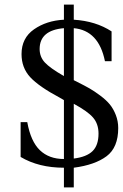

<svg xmlns="http://www.w3.org/2000/svg" viewBox="-20 -725 536 838"><path d="M302 -602V-375L318 -367Q350 -351 371 -339Q392 -327 418 -307.5Q444 -288 459.5 -269Q475 -250 485.5 -223Q496 -196 496 -166Q496 -81 445 -43Q394 -5 302 7V93H259V7Q149 7 70 -40V-192H99Q114 -108 154 -69.5Q194 -31 259 -31V-288L242 -298Q150 -347 112 -388Q74 -429 74 -489Q74 -559 128.5 -597Q183 -635 259 -639V-705H302V-639Q398 -633 467 -588V-458H438Q411 -592 302 -602ZM302 -272V-33Q358 -40 384 -65.5Q410 -91 410 -142Q410 -184 386.5 -211.5Q363 -239 302 -272ZM259 -393V-602Q153 -593 153 -511Q153 -477 175.5 -452.5Q198 -428 259 -393Z"/></svg>

Font: myMathFont
Style: Regular
Weight: 400
Designer: Ross Mills, John Hudson & Paul Hanslow, Tiro Typeworks Ltd; with prior portions MicroPress Inc., and Coen Hoffman. Math 
Foundry: Tiro Typeworks Ltd
Version: Version 2.13 b171